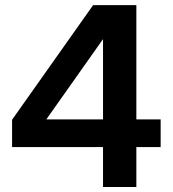

<svg xmlns="http://www.w3.org/2000/svg" viewBox="-20 -748 691 768"><path d="M28.3 -159.7H392.1V0H525.4V-159.7H622.6V-270.5H525.4V-727.5H352.5L28.3 -269ZM166 -270.5V-271.5L391.6 -590.8H392.1V-270.5Z"/></svg>

Font: Raveo Display Display SemiBold
Style: Regular
Weight: 600
Designer: Jakub Foglar, Rasmus Andersson (Inter)
Foundry: Jakubfoglar.com
Version: Version 1.100;Glyphs 3.2.3 (3260)